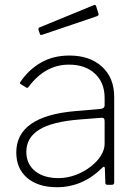

<svg xmlns="http://www.w3.org/2000/svg" viewBox="-20 -772 578 802"><path d="M218 10Q139 10 93.5 -29Q48 -68 48 -135Q48 -287 295 -308L400 -317Q417 -319 417 -332V-363Q417 -427 376.5 -464.5Q336 -502 268 -502Q169 -502 100 -410Q98 -407 95.5 -405.5Q93 -404 90 -406L66 -421Q61 -424 66 -431Q100 -481 151 -510.5Q202 -540 270 -540Q355 -540 406 -493.5Q457 -447 457 -367V-10Q457 0 447 0H429Q420 0 420 -9L418 -70Q417 -75 414.5 -75.5Q412 -76 408 -72Q326 10 218 10ZM403 -280 314 -273Q198 -264 144 -230.5Q90 -197 90 -138Q90 -87 126.5 -57.5Q163 -28 224 -28Q260 -28 295.5 -41Q331 -54 360 -77Q388 -99 402.5 -123.5Q417 -148 417 -171V-266Q417 -282 403 -280ZM391 -716 392 -712Q392 -707 384 -704L157 -627Q155 -626 152 -626Q147 -626 146 -632L141 -647Q140 -651 141 -653.5Q142 -656 144 -657L373 -751Q375 -752 377.5 -751Q380 -750 381 -748Z"/></svg>

Font: Libre Franklin Thin
Style: Regular
Weight: 250
Designer: Pablo Impallari, Rodrigo Fuenzalida
Foundry: Impallari Type
Version: Version 1.002; ttfautohint (v1.5)